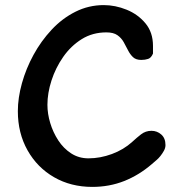

<svg xmlns="http://www.w3.org/2000/svg" viewBox="-20 -708 718 753"><path d="M342 25Q258 25 192 -13Q126 -51 88 -118.5Q50 -186 50 -272Q50 -324 66 -381.5Q82 -439 111.5 -493Q141 -547 182.5 -591.5Q224 -636 276 -662Q328 -688 387 -688Q432 -688 476.5 -670Q521 -652 550.5 -616.5Q580 -581 580 -528V-498Q573 -481 561 -477Q549 -473 534 -473Q513 -473 501.5 -484Q490 -495 482 -511Q474 -527 465 -543Q456 -559 440.5 -570Q425 -581 397 -581Q343 -581 300.5 -554.5Q258 -528 228 -485Q198 -442 182 -392.5Q166 -343 166 -297Q166 -262 177 -225.5Q188 -189 208.5 -157.5Q229 -126 259 -106.5Q289 -87 327 -87Q373 -87 419 -104Q465 -121 499 -152Q515 -167 533 -181Q551 -195 574 -195Q596 -195 612.5 -180.5Q629 -166 629 -139Q629 -128 623 -117Q617 -106 609 -96Q602 -87 593 -79.5Q584 -72 575 -64Q525 -21 467 2Q409 25 342 25Z"/></svg>

Font: Fuzzy Bubbles
Style: Bold
Weight: 700
Designer: Robert E. Leuschke
Foundry: Robert E. Leuschke
Version: Version 1.010; ttfautohint (v1.8.3)